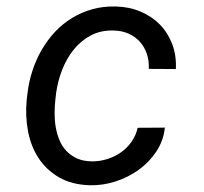

<svg xmlns="http://www.w3.org/2000/svg" viewBox="-20 -558 627 589"><path d="M260.3 -63Q284.2 -62.5 307.6 -69.6Q331.1 -76.7 350.3 -90.1Q369.6 -103.5 383.3 -122.8Q397 -142.1 402.3 -166L485.8 -166.5Q481.4 -126 459.5 -93Q437.5 -60.1 405.3 -36.9Q373 -13.7 334 -1.2Q294.9 11.2 256.3 10.3Q200.7 8.8 161.6 -13.7Q122.6 -36.1 98.6 -72.5Q74.7 -108.9 65.9 -155.8Q57.1 -202.6 62 -252.4L64.5 -273.4Q68.8 -309.1 80.1 -342.8Q91.3 -376.5 108.6 -406.2Q126 -436 149.2 -460.7Q172.4 -485.4 201.2 -502.9Q230 -520.5 263.7 -529.8Q297.4 -539.1 335.4 -538.1Q376.5 -537.1 411.1 -522.5Q445.8 -507.8 470.5 -482.7Q495.1 -457.5 508.3 -422.6Q521.5 -387.7 519.5 -346.2L436.5 -346.7Q437.5 -371.1 430.7 -392.1Q423.8 -413.1 409.9 -429Q396 -444.8 376 -454.1Q356 -463.4 330.6 -464.4Q290 -465.8 259 -449.5Q228 -433.1 206.1 -405.8Q184.1 -378.4 170.7 -343.8Q157.2 -309.1 152.3 -273.4L149.9 -252.9Q147.5 -231.9 147.5 -210Q147.5 -188 151.1 -167.2Q154.8 -146.5 162.6 -127.7Q170.4 -108.9 183.6 -95Q196.8 -81.1 215.6 -72.3Q234.4 -63.5 260.3 -63Z"/></svg>

Font: TypoPRO Roboto Mono
Style: Italic
Weight: 400
Designer: Google
Version: Version 2.000986; 2015; ttfautohint (v1.3)